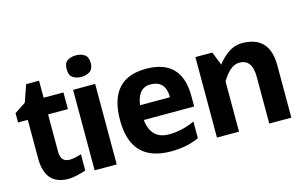

<svg xmlns="http://www.w3.org/2000/svg" viewBox="-93 -1004 1987 1259"><g transform="rotate(-15 900.0 -375.0)"><path d="M235.6 9.8Q76.3 9.8 76.3 -171.6V-433.2H10.1V-496.6L86.3 -546.7L126.3 -662.1H214V-546.4H348.5V-433.2H214V-180.2Q214 -109.5 275.4 -109.5Q304.5 -109.5 354.4 -125.4V-14.9Q279.8 9.8 235.6 9.8Z M414 0V-546.4H563.9V0ZM489.6 -614.2Q455.7 -614.2 432 -630.1Q408.3 -646 408.3 -687Q408.3 -729.3 432 -744.8Q455.7 -760.3 489.6 -760.3Q522.3 -760.3 546.8 -744.8Q571.4 -729.3 571.4 -687Q571.4 -646 546.8 -630.1Q522.3 -614.2 489.6 -614.2Z M931.7 9.8Q659.9 9.8 659.9 -273.2Q659.9 -556.2 909.7 -556.2Q1152.7 -556.2 1152.7 -307.7V-235.4H746.6V-335.4H1015.5Q1014.6 -449.5 911.3 -449.5Q808.5 -449.5 808.5 -275.5Q808.5 -101.6 946.7 -101.6Q1035.4 -101.6 1122.4 -141.6V-28.4Q1038.9 9.8 931.7 9.8Z M1599.4 0V-318.2Q1599.4 -436.7 1511.8 -436.7Q1443.2 -436.7 1381 -317.3L1325 -344.6Q1435.9 -555.8 1561.1 -555.8Q1749.3 -555.8 1749.3 -355.6V0ZM1244.4 0V-546.4H1359.2L1394.1 -458.5V0Z"/></g></svg>

Font: Nokora
Style: Regular
Weight: 400
Designer: Danh Hong
Foundry: Danh Hong
Version: Version 9.000